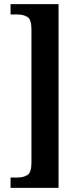

<svg xmlns="http://www.w3.org/2000/svg" viewBox="-20 -780 384 928"><path d="M31 128V78H65Q93 78 112.5 66Q132 54 132 6V-638Q132 -686 112.5 -698Q93 -710 65 -710H31V-760H263V128Z"/></svg>

Font: Noto Serif Ethiopic ExtraCondensed
Style: Bold
Weight: 700
Width: 2
Designer: Monotype Design Team
Foundry: Monotype Imaging Inc.
Version: Version 2.102; ttfautohint (v1.8.4.7-5d5b)